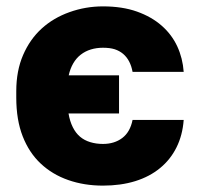

<svg xmlns="http://www.w3.org/2000/svg" viewBox="-20 -563 616 596"><path d="M299.5 13.2Q354.8 13.2 399.8 -0.7Q444.7 -14.7 476.9 -41.3Q509.2 -67.8 527.9 -105.5Q546.7 -143.2 550.2 -190.7H391.5Q384 -153.2 359.6 -134.7Q335.2 -116.2 299.5 -116.2Q278.3 -116.2 260.1 -121.8Q241.8 -127.3 228.4 -138.7Q215 -150 205.9 -168.3Q196.8 -186.5 192.7 -210.8H349.5V-329.2H193.3Q197.8 -349.7 207.3 -366.2Q216.8 -382.7 230.8 -393.4Q244.7 -404.2 262.2 -409.5Q279.7 -414.8 299.5 -414.8Q321.3 -414.8 336.1 -410.1Q350.8 -405.3 362.3 -395.7Q373.7 -386 381 -371.9Q388.3 -357.8 391.5 -340H550.2Q547.2 -382.3 530.3 -419Q513.3 -455.7 482 -483.2Q450.7 -510.8 405.3 -527Q359.8 -543.2 299.5 -543.2Q245.7 -543.2 195.7 -525.3Q145.7 -507.5 109.2 -474.2Q72.8 -441 51.7 -392.2Q30.5 -343.3 30.5 -280V-260Q30.5 -191 50.4 -140Q70.3 -89 106.4 -55.2Q142.5 -21.3 191.9 -4.1Q241.3 13.2 299.5 13.2Z"/></svg>

Font: Golos Text VF
Style: Regular
Weight: 400
Designer: A.Korolkova, Vitaly Kuzmin
Foundry: ParaType Ltd
Version: Version 2.005